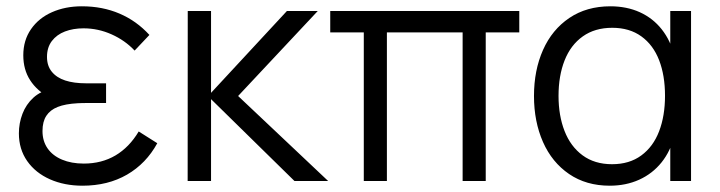

<svg xmlns="http://www.w3.org/2000/svg" viewBox="-20 -575 2286 610"><path d="M242 15Q322.7 15 383.6 -20.2Q444.5 -55.5 479.7 -120L420.7 -157.3Q390.8 -107.2 346.9 -81.2Q303 -55.3 246.3 -55.3Q206.8 -55.3 177.2 -67.8Q147.5 -80.2 131.2 -103.5Q115 -126.8 115 -158.7Q115 -188.5 127.2 -207.1Q139.3 -225.7 163.2 -235.2Q187.2 -244.8 226.7 -247Q233 -247.3 239.7 -247.5Q246.3 -247.7 253 -247.7H317V-310.3H253.7Q214.5 -310.3 187.2 -319.3Q159.8 -328.3 144.6 -347.1Q129.3 -365.8 129.3 -394.3Q129.3 -424.2 144.7 -444.6Q160.2 -465 186.4 -475Q212.7 -485 245.3 -485Q291.8 -485 334.6 -465.8Q377.3 -446.7 407.7 -414.3L454.7 -464Q413.8 -508.7 359.7 -531.8Q305.5 -555 240 -555Q187.5 -555 145.2 -536.3Q103 -517.7 78.5 -482.3Q54 -447 54 -399.3Q54 -353.8 75.8 -320.1Q97.5 -286.3 138.7 -264.3L143 -292Q109 -285.7 85.9 -264.5Q62.8 -243.3 51.4 -213.5Q40 -183.7 40 -151.3Q40 -101 66.4 -63.3Q92.8 -25.7 138.8 -5.3Q184.8 15 242 15Z M576.2 0 576.5 -540H650.5V-280L891.5 -540H989.5L736.5 -270L1022.5 0H915.5L650.5 -260V0Z M1135.8 0V-472H1029.2V-540H1629.8V-472H1523.2V0H1449.8V-472H1209.2V0Z M1917.2 15Q1842.5 15 1788.1 -22.1Q1733.7 -59.2 1705.1 -123.9Q1676.5 -188.7 1676.5 -270Q1676.5 -351.7 1705.2 -416.3Q1734 -481 1788.9 -518Q1843.8 -555 1919.2 -555Q1971 -555 2012.7 -536.2Q2054.3 -517.3 2082.4 -481.8Q2110.5 -446.2 2122.8 -397.3L2109.5 -371V-540H2175.5V0H2109.5V-170.7L2122.8 -144.3Q2110.5 -95 2081.8 -59.1Q2053 -23.2 2010.8 -4.1Q1968.7 15 1917.2 15ZM1924.5 -53.3Q1979.7 -53.3 2017.4 -81.1Q2055.2 -108.8 2074 -157.8Q2092.8 -206.8 2092.8 -270.7Q2092.8 -335.2 2074.1 -383.7Q2055.3 -432.2 2017.7 -459.4Q1980 -486.7 1925.2 -486.7Q1870 -486.7 1831.6 -459.4Q1793.2 -432.2 1773.8 -383.2Q1754.5 -334.3 1754.5 -270.3Q1754.5 -207.8 1773.6 -158.8Q1792.7 -109.7 1830.9 -81.5Q1869.2 -53.3 1924.5 -53.3Z"/></svg>

Font: Hauora
Style: Regular
Weight: 400
Designer: Wayne Shih
Foundry: WCYS
Version: Version 1.001